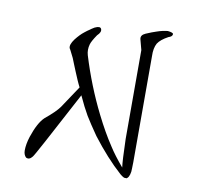

<svg xmlns="http://www.w3.org/2000/svg" viewBox="-62 -796 631 615"><g transform="rotate(10 254.0 -488.0)"><path d="M436 -732Q454 -730 454 -725Q454 -717 441 -713Q417 -700 408 -686Q399 -670 400 -644V-481V-461V-356V-298Q400 -289 399.5 -279Q399 -269 399 -268Q396 -247 386 -244L385 -245Q380 -242 366 -254Q318 -297 269 -361Q244 -397 230 -420Q216 -444 199 -481L111 -316Q83 -264 80 -261Q70 -248 59 -254Q51 -262 51 -276Q51 -296 59 -321Q75 -369 95 -388Q128 -415 141 -433L189 -505Q187 -508 184 -515Q181 -522 179 -526Q176 -534 168 -552Q165 -560 159 -574Q153 -588 151 -594L139 -618L136 -623Q132 -634 146 -653Q160 -671 173 -681Q183 -689 188 -692Q193 -696 203 -702Q220 -710 224 -702Q229 -692 215 -679Q200 -657 197 -646Q192 -628 197 -611Q226 -516 269 -430Q296 -376 322 -337Q339 -310 368 -276Q365 -296 363 -368V-657Q360 -668 354 -691Q351 -704 367 -711Q388 -720 401 -724Q418 -730 436 -732ZM136 -623 137 -622Z"/></g></svg>

Font: Kimchi
Style: Regular
Weight: 400
Version: Version 1.1